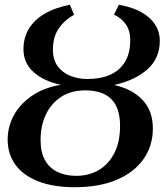

<svg xmlns="http://www.w3.org/2000/svg" viewBox="-20 -771 688 802"><path d="M292.5 11Q202.5 11 139.8 -13.5Q77 -38 44.5 -82.8Q12 -127.5 12 -188Q12 -241.5 37.5 -288.8Q63 -336 112.5 -370.2Q162 -404.5 234 -417Q164.5 -431 121.2 -469Q78 -507 78 -565.5Q78 -613.5 100.5 -650.8Q123 -688 166.2 -713.5Q209.5 -739 272 -751L289.5 -709.5Q249 -687 225 -651.5Q201 -616 201 -563Q201 -522 220.5 -495Q240 -468 272.8 -454.5Q305.5 -441 345.5 -441Q400 -441 439.8 -458.5Q479.5 -476 501.8 -512Q524 -548 524 -603Q524 -643.5 505.2 -669.8Q486.5 -696 456 -710L476.5 -751Q558 -737 602.8 -697.2Q647.5 -657.5 647.5 -601Q647.5 -528 596.5 -482Q545.5 -436 457 -416Q533 -399 575.8 -353.2Q618.5 -307.5 618.5 -235Q618.5 -162 579.5 -106.5Q540.5 -51 467.5 -20Q394.5 11 292.5 11ZM298.5 -36.5Q350.5 -36.5 391.8 -60.2Q433 -84 457.2 -130.8Q481.5 -177.5 481.5 -245.5Q481.5 -320.5 445 -357Q408.5 -393.5 336.5 -393.5Q277 -393.5 235.2 -366.2Q193.5 -339 171.5 -292.2Q149.5 -245.5 149.5 -186Q149.5 -134 168.5 -101Q187.5 -68 221.2 -52.2Q255 -36.5 298.5 -36.5Z"/></svg>

Font: Merriweather 60pt SemiBold
Style: Italic
Weight: 600
Italic angle: -7.8°
Version: Version 2.101